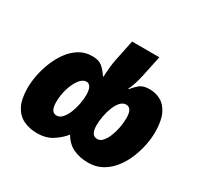

<svg xmlns="http://www.w3.org/2000/svg" viewBox="-160 -957 1207 1164"><g transform="rotate(30 443.0 -375.0)"><path d="M227.1 9.8Q173.8 9.8 131.6 -10.3Q89.4 -30.3 65.2 -76.4Q41 -122.6 41 -201.2Q41 -241.7 50.3 -290Q59.6 -338.4 78.9 -386.5Q98.1 -434.6 127.4 -474.6Q156.7 -514.6 196.3 -538.8Q235.8 -563 286.1 -563Q331.1 -563 355.2 -543Q379.4 -522.9 401.9 -488.8H405.8Q405.8 -495.1 407 -515.9Q408.2 -536.6 411.1 -563.2Q414.1 -589.8 418.9 -612.8L449.2 -759.8H640.1L616.2 -647Q608.4 -607.9 601.6 -582.3Q594.7 -556.6 587.9 -537.8Q581.1 -519 571.8 -500H576.2Q595.7 -524.4 618.7 -543.7Q641.6 -563 688 -563Q730.5 -563 766.4 -543Q802.2 -522.9 823.7 -476.8Q845.2 -430.7 845.2 -352.1Q845.2 -311.5 835.7 -262.9Q826.2 -214.4 806.4 -166.3Q786.6 -118.2 755.6 -78.4Q724.6 -38.6 681.9 -14.4Q639.2 9.8 584 9.8Q525.4 9.8 480.2 -11.5Q435.1 -32.7 405.8 -83Q377.4 -47.4 333.7 -18.8Q290 9.8 227.1 9.8ZM275.9 -142.1Q297.9 -142.1 315.4 -161.4Q333 -180.7 345.5 -211.2Q357.9 -241.7 364.5 -276.1Q371.1 -310.5 371.1 -340.8Q371.1 -372.6 361.6 -391.8Q352.1 -411.1 332 -411.1Q306.2 -411.1 283.7 -381.1Q261.2 -351.1 247.6 -305.4Q233.9 -259.8 233.9 -211.9Q233.9 -142.1 275.9 -142.1ZM562 -142.1Q581.5 -142.1 597.9 -160.4Q614.3 -178.7 626.5 -208.5Q638.7 -238.3 645.3 -273.2Q651.9 -308.1 651.9 -340.8Q651.9 -411.1 609.9 -411.1Q587.9 -411.1 570.3 -391.8Q552.7 -372.6 540.8 -342.3Q528.8 -312 522.5 -277.3Q516.1 -242.7 516.1 -211.9Q516.1 -180.7 526.4 -161.4Q536.6 -142.1 562 -142.1Z"/></g></svg>

Font: Open Sans ExtraBold
Style: Italic
Weight: 800
Italic angle: -12°
Designer: Monotype Design Team
Foundry: Monotype Imaging Inc.
Version: Version 3.000; ttfautohint (v1.8.4)